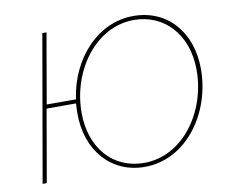

<svg xmlns="http://www.w3.org/2000/svg" viewBox="-78 -802 1073 905"><g transform="rotate(-10 458.5 -350.0)"><path d="M56 0H76L136 -346H277C276 -330 275 -314 275 -298C275 -118 386 5 545 5C743 5 885 -191 885 -404C885 -579 778 -705 614 -705C441 -705 306 -553 280 -365H140L198 -700H178ZM545 -14C397 -14 295 -128 295 -298C295 -499 430 -686 613 -686C754 -686 864 -578 864 -402C864 -202 731 -14 545 -14Z"/></g></svg>

Font: Fixel Text 20240404 Thin
Style: Italic
Weight: 100
Width: 4
Italic angle: -10°
Designer: AlfaBravo + MacPaw
Foundry: Kyrylo Tkachov, Marchela Mozhyna, Serhii Makarenko, Maria Weinstein, Zakhar Kryvoshyya
Version: Version 1.211;Glyphs 3.2 (3225)